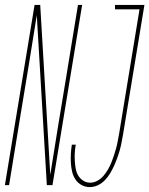

<svg xmlns="http://www.w3.org/2000/svg" viewBox="-54 -755 609 783"><path d="M-34 0 87 -735H110L151 -42Q167 -142 183 -241.5Q199 -341 216 -441L264 -735H281L160 0H137L96 -693Q80 -593 64 -493.5Q48 -394 31 -294L-17 0ZM312 8Q294 8 278.5 -0.5Q263 -9 253.5 -23.5Q244 -38 240 -55.5Q236 -73 235 -91Q234 -109 235 -127.5Q236 -146 239 -165H255Q252 -149 251 -132.5Q250 -116 251 -100Q252 -84 254.5 -68.5Q257 -53 264.5 -40Q272 -27 285 -18.5Q298 -10 314 -10Q329 -10 343.5 -18Q358 -26 368.5 -38.5Q379 -51 387 -65Q395 -79 400.5 -93Q406 -107 411 -122Q416 -137 420 -152Q424 -167 426.5 -181.5Q429 -196 432 -211L515 -717H415V-735H535L448 -208Q445 -192 442 -175.5Q439 -159 434.5 -143Q430 -127 424 -110.5Q418 -94 411 -78.5Q404 -63 395 -48Q386 -33 373.5 -20Q361 -7 345 0.5Q329 8 312 8Z"/></svg>

Font: Iosevka Term Curly Th Obl
Style: Regular
Weight: 100
Italic angle: -9°
Designer: Belleve Invis
Foundry: Belleve Invis
Version: Version 32.3.0